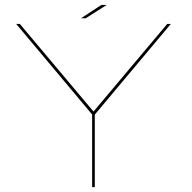

<svg xmlns="http://www.w3.org/2000/svg" viewBox="-20 -774 796 794"><path d="M361 0H372V-300L686.5 -675H671.5L367 -313H366.5L62 -675H47L361 -300.5ZM315 -698.5H334.5L421 -753.5H399Z"/></svg>

Font: Anybody Expanded Thin
Style: Regular
Weight: 250
Width: 7
Version: Version 1.113;gftools[0.9.25]